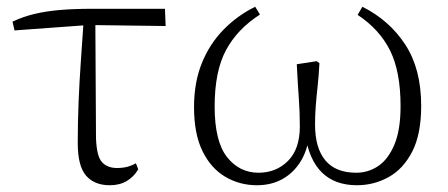

<svg xmlns="http://www.w3.org/2000/svg" viewBox="-20 -534 1325 568"><path d="M23 -444 17 -470Q49 -485 83 -493Q117 -501 158 -504.5Q199 -508 252 -508H468L470 -457L242 -460ZM305 14Q259 14 234.5 -14.5Q210 -43 210 -111Q210 -170 212.5 -232.5Q215 -295 219.5 -358Q224 -421 228 -481H262L264 -125Q266 -71 282 -54Q298 -37 326 -37Q343 -37 356.5 -40.5Q370 -44 382 -51L389 -33Q376 -11 355 1.5Q334 14 305 14Z M740 14Q689 14 646.5 -11Q604 -36 579 -87Q554 -138 554 -217Q554 -290 577 -347Q600 -404 641 -446Q682 -488 735 -514L749 -491Q682 -448 648.5 -385.5Q615 -323 615 -219Q615 -116 651.5 -69.5Q688 -23 745 -23Q797 -23 832 -58Q867 -93 867 -160Q867 -203 864 -243Q861 -283 858 -344L917 -353L925 -347Q923 -309 919.5 -277.5Q916 -246 914 -219Q912 -192 912 -166Q912 -96 942.5 -59.5Q973 -23 1034 -23Q1069 -23 1098.5 -42.5Q1128 -62 1146.5 -105.5Q1165 -149 1165 -220Q1165 -322 1134 -384.5Q1103 -447 1038 -490L1052 -514Q1132 -474 1179 -402Q1226 -330 1226 -221Q1226 -137 1199.5 -85.5Q1173 -34 1129.5 -10Q1086 14 1036 14Q971 14 932.5 -23.5Q894 -61 882 -139H895Q891 -92 870 -57.5Q849 -23 816 -4.5Q783 14 740 14Z"/></svg>

Font: Noto Serif SC
Style: Regular
Weight: 200
Designer: Ryoko NISHIZUKA 西塚涼子 (kana & ideographs); Frank Grießhammer (Latin, Greek & Cyrillic); Wenlong ZHANG 张文龙 (bopomofo); San
Foundry: Adobe
Version: Version 2.001;hotconv 1.1.0;makeotfexe 2.6.0